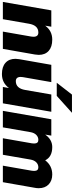

<svg xmlns="http://www.w3.org/2000/svg" viewBox="604 -1386 786 2045"><g transform="rotate(90 997.5 -363.0)"><path d="M495 0H311L364 -303Q366 -319 366 -326Q366 -378 321 -378Q244 -378 227 -277L179 0H-5L85 -516H259L248 -451Q303 -526 397 -526Q474 -526 516.5 -488Q559 -450 559 -382Q559 -369 555 -341Z M763 10Q686 10 643.5 -28Q601 -66 601 -134Q601 -147 605 -175L665 -516H849L796 -213Q794 -197 794 -190Q794 -138 839 -138Q916 -138 933 -239L981 -516H1165L1075 0H901L912 -65Q857 10 763 10ZM996 -574H856L982 -736H1176Z M1915 0H1739L1793 -309Q1795 -318 1795 -333Q1795 -378 1757 -378Q1726 -378 1703.5 -356Q1681 -334 1674 -294L1623 0H1447L1501 -309Q1503 -318 1503 -333Q1503 -378 1465 -378Q1434 -378 1411.5 -356Q1389 -334 1382 -294L1331 0H1155L1245 -516H1419L1408 -451Q1461 -526 1541 -526Q1645 -526 1682 -451Q1739 -526 1833 -526Q1899 -526 1939 -487.5Q1979 -449 1979 -382Q1979 -361 1975 -341Z"/></g></svg>

Font: Creato Display Black
Style: Italic
Weight: 900
Italic angle: -10°
Version: Version 1.000